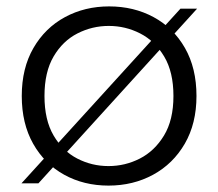

<svg xmlns="http://www.w3.org/2000/svg" viewBox="-20 -573 682 600"><path d="M544 -546H596L100 0H47ZM319 7Q242 7 180.5 -27Q119 -61 83.5 -124Q48 -187 48 -273Q48 -360 84.5 -423Q121 -486 183 -519.5Q245 -553 321 -553Q398 -553 460 -519.5Q522 -486 558 -423Q594 -360 594 -273Q594 -187 557.5 -124Q521 -61 458.5 -27Q396 7 319 7ZM319 -54Q371 -54 417 -77.5Q463 -101 492.5 -149.5Q522 -198 522 -273Q522 -348 493 -396.5Q464 -445 418 -468.5Q372 -492 320 -492Q268 -492 222 -468.5Q176 -445 147.5 -396.5Q119 -348 119 -273Q119 -198 147.5 -149.5Q176 -101 221.5 -77.5Q267 -54 319 -54Z"/></svg>

Font: Parkinsans Light
Style: Regular
Weight: 300
Designer: Red Stone, Indian Type Foundry
Foundry: Indian Type Foundry
Version: Version 1.000